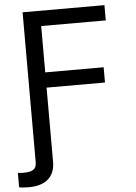

<svg xmlns="http://www.w3.org/2000/svg" viewBox="-73 -774 726 1028"><g transform="rotate(-5 289.5 -260.0)"><path d="M87.9 -727.5H527.8V-645.5H180.7V-396.5H494.6V-314.5H180.7V0H87.9ZM16.6 128.9Q56.2 128.9 72 117.2Q87.9 105.5 87.9 79.6V-62.5H180.7V83.5Q180.7 144.5 144.3 176.5Q107.9 208.5 38.6 208.5Q5.4 208.5 -12.2 204.1V126.5Q1.5 128.9 16.6 128.9Z"/></g></svg>

Font: Inter RS Variable
Style: Regular
Weight: 400
Designer: Rasmus Andersson (customised by Maria Ramos and Noel Pretorius)
Foundry: rsms
Version: Version 3.001;Glyphs 3.2.3 (3260)